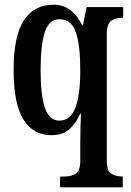

<svg xmlns="http://www.w3.org/2000/svg" viewBox="-20 -566 556 818"><path d="M236 232V186H257Q283 186 302.5 174Q322 162 322 118V42Q322 10 323 -26Q324 -62 325 -82H322Q303 -40 275 -15Q247 10 199 10Q122 10 80 -56.5Q38 -123 38 -268Q38 -412 81.5 -479Q125 -546 208 -546Q251 -546 281.5 -521.5Q312 -497 330 -458H333L349 -536H505V-490H499Q473 -490 454 -477.5Q435 -465 435 -419V120Q435 163 454.5 174.5Q474 186 501 186H503V232ZM233 -52Q279 -52 300.5 -105.5Q322 -159 322 -267Q322 -374 303 -429Q284 -484 233 -484Q190 -484 171.5 -431Q153 -378 153 -267Q153 -160 171.5 -106Q190 -52 233 -52Z"/></svg>

Font: Noto Serif Tamil ExtraCondensed SemiBold
Style: Italic
Weight: 600
Width: 2
Italic angle: -12°
Designer: Indian Type Foundry, Tom Grace, and the Monotype Design Team
Foundry: Monotype Imaging Inc.
Version: Version 2.003; ttfautohint (v1.8.4.7-5d5b)